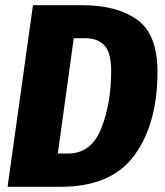

<svg xmlns="http://www.w3.org/2000/svg" viewBox="-20 -714 631 734"><path d="M582 -440Q582 -241 494 -120.5Q406 0 213 0H9L106 -694H297Q427 -694 504.5 -638.5Q582 -583 582 -440ZM262 -568 201 -127H239Q329 -127 367 -223Q405 -319 405 -443Q405 -512 379.5 -540Q354 -568 304 -568Z"/></svg>

Font: Fira Sans Condensed ExtraBold
Style: Italic
Weight: 800
Width: 3
Italic angle: -8°
Designer: bBox Type GmbH & Carrois Corporate GbR & Edenspiekermann AG
Foundry: bBox Type GmbH & Carrois Corporate GbR & Edenspiekermann AG
Version: Version 4.301